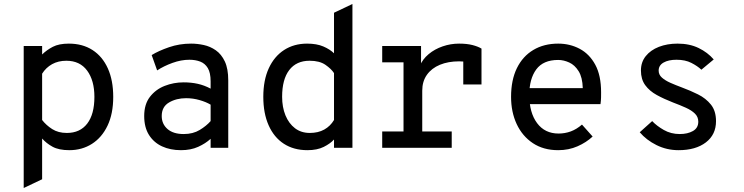

<svg xmlns="http://www.w3.org/2000/svg" viewBox="-20 -742 3736 964"><path d="M99 202V-511H191.5V-468.5Q214.5 -491 245.2 -507Q276 -523 325.5 -523Q394.5 -523 444.5 -490.8Q494.5 -458.5 521.5 -398.5Q548.5 -338.5 548.5 -255.5Q548.5 -171 520 -111.2Q491.5 -51.5 441.8 -19.8Q392 12 328 12Q275.5 12 244 -5.2Q212.5 -22.5 191.5 -46.5V158ZM315.5 -74.5Q382 -74.5 418 -121.5Q454 -168.5 454 -255.5Q454 -338 417.5 -387.5Q381 -437 313 -437Q272.5 -437 241.5 -419.8Q210.5 -402.5 191.5 -372V-139.5Q212 -113 242.2 -93.8Q272.5 -74.5 315.5 -74.5Z M888.5 12Q835 12 793.5 -7.2Q752 -26.5 728 -64.5Q704 -102.5 704 -159.5Q704 -218.5 732.8 -255.8Q761.5 -293 806.8 -310.8Q852 -328.5 902 -328.5Q940 -328.5 972.8 -321.2Q1005.5 -314 1037.5 -297V-333.5Q1037.5 -376.5 1023.5 -400Q1009.5 -423.5 985.2 -432.8Q961 -442 931 -442Q889.5 -442 846 -426.2Q802.5 -410.5 769 -388.5L741.5 -465.5Q776.5 -487 828.8 -505Q881 -523 939.5 -523Q970.5 -523 1003 -516Q1035.5 -509 1063.5 -489.5Q1091.5 -470 1108.8 -433.5Q1126 -397 1126 -338.5V0H1037.5V-45Q1012 -21.5 975 -4.8Q938 12 888.5 12ZM902.5 -69Q949 -69 982.8 -89.5Q1016.5 -110 1037.5 -134V-216.5Q1015 -230 982 -239.5Q949 -249 914.5 -249Q865.5 -249 828.8 -227.5Q792 -206 792 -159.5Q792 -119.5 821 -94.2Q850 -69 902.5 -69Z M1523.5 12Q1455 12 1405.2 -20.2Q1355.5 -52.5 1328.8 -112.8Q1302 -173 1302 -256Q1302 -339.5 1329.5 -399.2Q1357 -459 1406.5 -491Q1456 -523 1522 -523Q1570 -523 1603.2 -508.8Q1636.5 -494.5 1657 -474.5V-678L1749.5 -722V0H1657V-41.5Q1638.5 -21 1605.5 -4.5Q1572.5 12 1523.5 12ZM1535.5 -74.5Q1577.5 -74.5 1608 -91.5Q1638.5 -108.5 1657 -139.5V-375Q1643.5 -396 1614 -416.5Q1584.5 -437 1534.5 -437Q1468 -437 1432.2 -390.2Q1396.5 -343.5 1396.5 -256Q1396.5 -204 1413.2 -163Q1430 -122 1461 -98.2Q1492 -74.5 1535.5 -74.5Z M1899 0V-82H2006V-429H1899V-511H2094V-397L2088 -411.5Q2102 -445 2132.2 -470.2Q2162.5 -495.5 2202.5 -509.2Q2242.5 -523 2285 -523Q2324 -523 2352.2 -515.8Q2380.5 -508.5 2397.5 -498V-318H2306V-470.5L2339 -428Q2325.5 -431.5 2312 -432.8Q2298.5 -434 2285 -434Q2230.5 -434 2188.8 -416.8Q2147 -399.5 2123.5 -366.5Q2100 -333.5 2100 -286.5V-82H2248V0Z M2782.5 12Q2708.5 12 2655.5 -23.2Q2602.5 -58.5 2574.2 -119Q2546 -179.5 2546 -256Q2546 -340 2575.2 -399.8Q2604.5 -459.5 2657.8 -491.2Q2711 -523 2782.5 -523Q2841.5 -523 2890.5 -497Q2939.5 -471 2968.8 -417Q2998 -363 2998 -278.5Q2998 -268 2997.8 -252.5Q2997.5 -237 2995 -219H2618V-299.5H2906Q2904.5 -353.5 2885.2 -384.5Q2866 -415.5 2838 -428.2Q2810 -441 2782.5 -441Q2707.5 -441 2672.5 -393.5Q2637.5 -346 2637.5 -265.5Q2637.5 -176.5 2676.5 -124Q2715.5 -71.5 2784.5 -71.5Q2816.5 -71.5 2845.8 -82.2Q2875 -93 2902 -116.5L2955.5 -56.5Q2924 -27 2879.8 -7.5Q2835.5 12 2782.5 12Z M3387 12Q3327.5 12 3276.2 -13.5Q3225 -39 3192 -78L3254.5 -134Q3277 -110 3312.8 -89.5Q3348.5 -69 3393 -69Q3432.5 -69 3459.2 -84.2Q3486 -99.5 3486 -131Q3486 -155 3469.2 -171.5Q3452.5 -188 3423.8 -201Q3395 -214 3359 -227.5Q3314 -245 3277.5 -265Q3241 -285 3219.5 -314.5Q3198 -344 3198 -388Q3198 -430 3222.2 -460.2Q3246.5 -490.5 3288.2 -506.8Q3330 -523 3382 -523Q3442 -523 3487.5 -501Q3533 -479 3563.5 -443.5L3501.5 -392Q3482 -410.5 3451.2 -426.2Q3420.5 -442 3376.5 -442Q3336.5 -442 3311.8 -428Q3287 -414 3287 -387.5Q3287 -367 3303.2 -352.5Q3319.5 -338 3346 -326.2Q3372.5 -314.5 3403.5 -303Q3445.5 -287.5 3484.8 -268Q3524 -248.5 3549.5 -216.8Q3575 -185 3575 -133.5Q3575 -66 3524 -27Q3473 12 3387 12Z"/></svg>

Font: Overpass Mono Light Medium
Style: Regular
Weight: 500
Monospace: yes
Version: Version 4.000